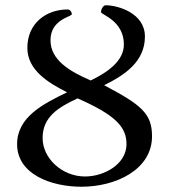

<svg xmlns="http://www.w3.org/2000/svg" viewBox="-20 -696 643 730"><path d="M290 14C419 14 558 -50 558 -178C558 -266 515 -298 376 -372C455 -411 531 -462 531 -557C531 -647 427 -676 382 -676C372 -676 364 -660 364 -650C364 -640 451 -618 451 -527C451 -467 395 -424 325 -390C244 -425 172 -468 172 -543C172 -623 253 -632 253 -642C253 -651 246 -660 237 -660C155 -660 84 -607 84 -514C84 -430 162 -382 235 -345C144 -301 45 -251 45 -148C45 -33 175 14 290 14ZM303 -25C216 -25 142 -94 142 -171C142 -252 202 -288 275 -322C418 -259 461 -214 461 -148C461 -73 378 -25 303 -25Z"/></svg>

Font: EB Garamond
Style: Regular
Weight: 400
Designer: Georg Duffner and Octavio Pardo
Foundry: Georg Duffner
Version: Version 1.000;PS 001.000;hotconv 1.0.88;makeotf.lib2.5.64775